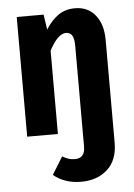

<svg xmlns="http://www.w3.org/2000/svg" viewBox="-54 -587 589 847"><g transform="rotate(-5 240.5 -163.5)"><path d="M433 -395V60Q433 137 388 178Q343 219 271 219Q199 219 149 178L197 100Q212 109 224.5 113Q237 117 252 117Q297 117 297 66V-380Q297 -413 288 -427Q279 -441 261 -441Q225 -441 187 -369V0H51V-530H170L180 -463Q206 -504 237 -525Q268 -546 310 -546Q367 -546 400 -505Q433 -464 433 -395Z"/></g></svg>

Font: Fira Sans Compressed SemiBold
Style: Regular
Weight: 600
Width: 1
Designer: bBox Type GmbH & Carrois Corporate GbR & Edenspiekermann AG
Foundry: bBox Type GmbH & Carrois Corporate GbR & Edenspiekermann AG
Version: Version 4.301